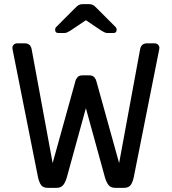

<svg xmlns="http://www.w3.org/2000/svg" viewBox="-20 -910 832 930"><path d="M40 0ZM557 -120 659 -673Q662 -687 670.5 -693.5Q679 -700 690 -700H730Q739 -700 745.5 -693.5Q752 -687 752 -678L751 -670L628 -52Q622 -25 612 -12.5Q602 0 579 0H539Q517 0 506 -13.5Q495 -27 488 -52L396 -386L304 -52Q297 -27 286 -13.5Q275 0 253 0H213Q190 0 180 -12.5Q170 -25 164 -52L41 -670L40 -678Q40 -687 46.5 -693.5Q53 -700 62 -700H102Q113 -700 121.5 -693.5Q130 -687 133 -673L235 -120L345 -516Q347 -526 355 -535.5Q363 -545 379 -545H413Q429 -545 437 -535.5Q445 -526 447 -516ZM448 -871 540 -779Q545 -774 545 -766Q545 -750 529 -750H503Q494 -750 488 -752.5Q482 -755 472 -761L396 -812L320 -761Q310 -755 304 -752.5Q298 -750 289 -750H263Q247 -750 247 -766Q247 -774 252 -779L344 -871Q354 -882 362 -886Q370 -890 381 -890H411Q422 -890 430 -886Q438 -882 448 -871Z"/></svg>

Font: Hezaedrus
Style: Regular
Weight: 400
Designer: Hubert & Fischer
Foundry: Hubert & Fischer
Version: Version 1.10;September 3, 2019;FontCreator 11.5.0.2425 64-bi